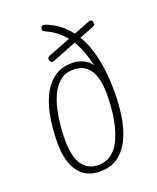

<svg xmlns="http://www.w3.org/2000/svg" viewBox="-140 -830 750 920"><g transform="rotate(-20 235.0 -370.5)"><path d="M210 6Q140 6 102 -45Q64 -96 64 -193Q64 -252 73 -311.5Q82 -371 104 -420Q126 -469 164.5 -499Q203 -529 262 -529Q289 -529 316 -516.5Q343 -504 357 -482Q339 -562 306 -616L189 -570Q181 -567 178 -566.5Q175 -566 173 -566Q169 -566 165 -573Q161 -580 161 -586Q161 -594 174 -599L287 -643Q252 -686 201 -711Q190 -716 184.5 -719.5Q179 -723 179 -728Q179 -736 182.5 -741.5Q186 -747 193 -747Q199 -747 214 -741Q279 -713 322 -656L395 -685Q404 -689 407.5 -689.5Q411 -690 413 -690Q419 -690 422 -682.5Q425 -675 425 -670Q425 -665 420.5 -661.5Q416 -658 402 -653L340 -629Q372 -577 388.5 -502.5Q405 -428 405 -327Q405 -269 396.5 -210Q388 -151 366 -102Q344 -53 306.5 -23.5Q269 6 210 6ZM213 -26Q252 -26 279.5 -46.5Q307 -67 324 -101.5Q341 -136 350.5 -176.5Q360 -217 363.5 -257.5Q367 -298 367 -331Q367 -497 255 -497Q216 -497 189 -476Q162 -455 145 -420.5Q128 -386 119 -345Q110 -304 106.5 -263.5Q103 -223 103 -191Q103 -108 132 -67Q161 -26 213 -26Z"/></g></svg>

Font: Asap Condensed Condensed Thin
Style: Italic
Weight: 100
Width: 3
Italic angle: -6°
Designer: Pablo Cosgaya
Foundry: Omnibus-Type
Version: Version 3.001; ttfautohint (v1.8.4.7-5d5b)